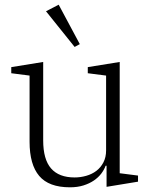

<svg xmlns="http://www.w3.org/2000/svg" viewBox="-20 -786 642 818"><path d="M278 12Q188 12 147 -36.5Q106 -85 106 -182V-464L28 -474V-500L164 -522V-188Q164 -107 197.5 -68.5Q231 -30 298 -30Q323 -30 347.5 -37Q372 -44 390.5 -58Q409 -72 420.5 -94Q432 -116 432 -145V-464L354 -474V-500L490 -522V-48L568 -38V-12L434 10V-80H430Q424 -63 411.5 -46.5Q399 -30 380 -17Q361 -4 335.5 4Q310 12 278 12ZM176 -738 230 -766 320 -598 298 -586Z"/></svg>

Font: IBM Plex Serif Light
Style: Regular
Weight: 300
Designer: Mike Abbink, Paul van der Laan, Pieter van Rosmalen
Foundry: Bold Monday
Version: Version 3.001